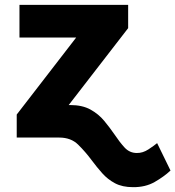

<svg xmlns="http://www.w3.org/2000/svg" viewBox="-20 -566 722 790"><path d="M262.7 -133.8H268.6Q318.8 -133.8 352.3 -115.2Q385.7 -96.7 408.9 -68.6Q432.1 -40.5 451.2 -12.7Q471.7 18.1 492.4 40.8Q513.2 63.5 543 63.5Q567.4 64 590.8 48.6Q614.3 33.2 626.5 22.9L681.6 135.7Q654.3 161.1 616.2 182.9Q578.1 204.6 527.3 204.1Q483.4 204.1 453.1 188Q422.9 171.9 400.4 146.5Q377.9 121.1 357.9 94.2Q331.1 58.1 301.5 29.1Q272 0 223.6 0H48.8V-94.7L293.5 -411.6H60.1V-545.9H507.3V-450.2Z"/></svg>

Font: Inter Display Extra Bold
Style: Regular
Weight: 800
Designer: Rasmus Andersson
Foundry: rsms
Version: Version 4.000;git-4fc901f